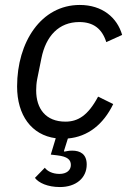

<svg xmlns="http://www.w3.org/2000/svg" viewBox="-20 -548 528 775"><path d="M302 -528C146 -528 49 -378 49 -199C49 -83 107 -3 205 10L185 76L211 79C253 84 266 97 266 118C266 139 249 154 220 154C191 154 170 142 161 129L121 170C136 190 172 207 222 207C286 207 330 171 330 116C330 74 304 60 271 60C256 60 247 63 240 64L238 62L254 11C334 4 397 -45 437 -128L376 -158C335 -81 294 -57 244 -57C165 -57 126 -109 126 -183C126 -195 127 -213 130 -228L147 -312C165 -403 218 -459 300 -459C357 -459 392 -432 409 -378L473 -407C453 -477 393 -528 302 -528Z"/></svg>

Font: LVC Sans
Style: Italic
Weight: 400
Italic angle: -11.31°
Designer: Mike Abbink, Paul van der Laan, Pieter van Rosmalen
Foundry: Bold Monday
Version: Version 3.0